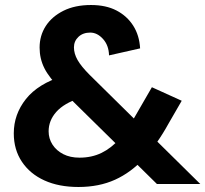

<svg xmlns="http://www.w3.org/2000/svg" viewBox="-20 -734 819 766"><path d="M606 0 224 -376Q176 -424 157 -462Q138 -500 138 -544Q138 -592 162.5 -630Q187 -668 233 -691Q279 -714 343 -714Q403 -714 445 -692Q487 -670 511.5 -631.5Q536 -593 539 -541L415 -513Q414 -553 391 -578.5Q368 -604 340 -604Q311 -604 293 -587Q275 -570 275 -545Q275 -520 289.5 -494.5Q304 -469 338 -435L779 0ZM293 12Q215 12 157.5 -14Q100 -40 67.5 -88.5Q35 -137 35 -202Q35 -278 83.5 -339Q132 -400 232 -431L285 -448L351 -359L299 -343Q235 -322 204.5 -287.5Q174 -253 174 -210Q174 -181 189.5 -157Q205 -133 232.5 -119Q260 -105 297 -105Q346 -105 385 -124Q424 -143 457 -180Q490 -217 519 -270L586 -386L705 -332L653 -242Q608 -160 555.5 -103Q503 -46 439 -17Q375 12 293 12Z"/></svg>

Font: Parkinsans Light SemiBold
Style: Regular
Weight: 600
Version: Version 1.000